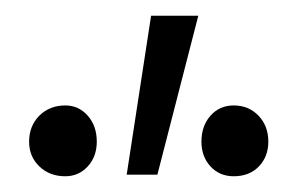

<svg xmlns="http://www.w3.org/2000/svg" viewBox="-20 -731 382 244"><path d="M172 -711H232L180 -509H141ZM17 -551Q17 -571 30 -584Q43 -597 63 -597Q80 -597 91.5 -584Q103 -571 103 -551Q103 -532 91.5 -519.5Q80 -507 63 -507Q43 -507 30 -519.5Q17 -532 17 -551ZM236 -551Q236 -571 247.5 -584Q259 -597 277 -597Q296 -597 308.5 -584Q321 -571 321 -551Q321 -532 309 -519.5Q297 -507 277 -507Q259 -507 247.5 -519.5Q236 -532 236 -551Z"/></svg>

Font: LXGW Bright TC
Style: Regular
Weight: 400
Designer: Christian Thalmann (Catharsis Fonts)
Foundry: LXGW / Christian Thalmann (Catharsis Fonts) / Fontworks Inc.
Version: Version 5.501